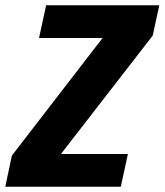

<svg xmlns="http://www.w3.org/2000/svg" viewBox="-38 -708 624 728"><path d="M-18 0 7 -118 351 -564H110L137 -688H566L541 -573L193 -124H447L420 0Z"/></svg>

Font: Saira SemiCondensed
Style: Bold Italic
Weight: 700
Width: 4
Italic angle: -12°
Designer: Hector Gatti with collaboration of the Omnibus-Type team
Foundry: Omnibus-Type
Version: Version 1.101